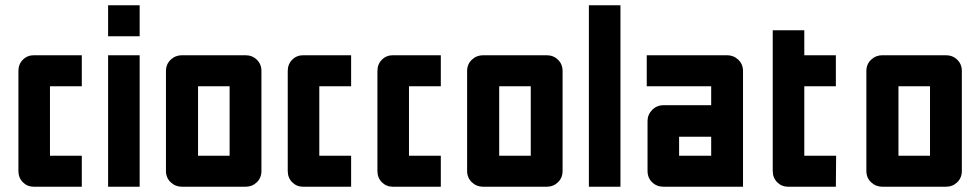

<svg xmlns="http://www.w3.org/2000/svg" viewBox="-20 -710 3727 730"><path d="M109 0Q84 0 67 -17Q50 -34 50 -60V-440Q50 -466 67 -483Q84 -500 109 -500H291V-382H170V-118H291V0H109Z M391 -690H511V-572H391ZM391 -500H511V0H391Z M672 0Q647 0 629 -17Q611 -34 611 -60V-440Q611 -466 629 -483Q647 -500 672 -500H913Q939 -500 956.5 -483Q974 -466 974 -440V-60Q974 -34 956.5 -17Q939 0 913 0ZM733 -118H853V-382H733Z M1133 0Q1108 0 1091 -17Q1074 -34 1074 -60V-440Q1074 -466 1091 -483Q1108 -500 1133 -500H1315V-382H1194V-118H1315V0H1133Z M1474 0Q1449 0 1432 -17Q1415 -34 1415 -60V-440Q1415 -466 1432 -483Q1449 -500 1474 -500H1656V-382H1535V-118H1656V0H1474Z M1817 0Q1792 0 1774 -17Q1756 -34 1756 -60V-440Q1756 -466 1774 -483Q1792 -500 1817 -500H2058Q2084 -500 2101.5 -483Q2119 -466 2119 -440V-60Q2119 -34 2101.5 -17Q2084 0 2058 0ZM1878 -118H1998V-382H1878Z M2219 -690H2339V0H2219Z M2503 0Q2477 0 2459.5 -17Q2442 -34 2442 -60V-250Q2442 -274 2459.5 -292Q2477 -310 2503 -310H2684V-382H2439V-500H2744Q2769 -500 2787 -483Q2805 -466 2805 -440V0ZM2562 -190V-118H2684V-190Z M3038 -118H3159L3158 0H2977Q2952 0 2935 -17Q2918 -34 2918 -60V-595H3038V-500H3158V-382H3038Z M3335 0Q3310 0 3292 -17Q3274 -34 3274 -60V-440Q3274 -466 3292 -483Q3310 -500 3335 -500H3576Q3602 -500 3619.5 -483Q3637 -466 3637 -440V-60Q3637 -34 3619.5 -17Q3602 0 3576 0ZM3396 -118H3516V-382H3396Z"/></svg>

Font: Tschichold
Style: Bold
Weight: 700
Designer: Peter Wiegel
Foundry: Peter Wiegel
Version: Version 1.000; ttfautohint (v1.3)